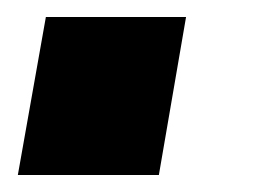

<svg xmlns="http://www.w3.org/2000/svg" viewBox="-20 -206 300 226"><path d="M1 0 34 -186H199L167 0Z"/></svg>

Font: Archivo Condensed Black
Style: Italic
Weight: 900
Width: 3
Italic angle: -10°
Designer: Hector Gatti
Foundry: Omnibus-Type
Version: Version 2.001